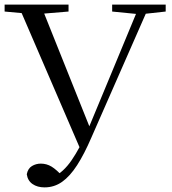

<svg xmlns="http://www.w3.org/2000/svg" viewBox="-21 -748 745 832"><path d="M95 7Q100 -18 117.5 -28.5Q135 -39 156 -39Q181 -39 202.5 -26Q224 -13 254 20L219 41L209 20Q254 -2 289.5 -54Q325 -106 354 -174H355L461 -429L585 -728H628L375 -152Q344 -80 313 -32Q282 16 248 40Q214 64 172 64Q141 64 120 49.5Q99 35 95 7ZM-1 -698V-728H276V-698L144 -687H119ZM465 -698V-728H697V-698L597 -687H576ZM330 -95 57 -728H155L372 -186Z"/></svg>

Font: Noto Serif JP
Style: Regular
Weight: 400
Designer: Ryoko NISHIZUKA  (kana & ideographs); Frank Grießhammer (Latin, Greek & Cyrillic); Wenlong ZHANG  (bopomofo); Sandoll Co
Foundry: Adobe
Version: Version 2.003-H1;hotconv 1.1.1;makeotfexe 2.6.0